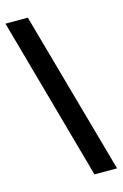

<svg xmlns="http://www.w3.org/2000/svg" viewBox="-117 -772 545 854"><g transform="rotate(-15 155.5 -345.0)"><path d="M-1 -720H102L312 30H208Z"/></g></svg>

Font: Radio Canada Condensed Medium
Style: Regular
Weight: 500
Width: 3
Designer: Charles Daoud, Etienne Aubert Bonn, Alexandre Saumier Demers, Jacques Le Bailly
Foundry: Radio-Canada
Version: Version 2.104; ttfautohint (v1.8.4.7-5d5b);gftools[0.9.28.de